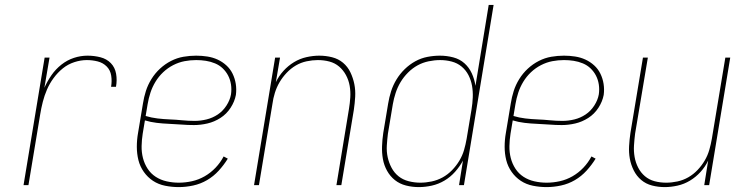

<svg xmlns="http://www.w3.org/2000/svg" viewBox="-20 -755 3040 783"><path d="M76 0 162 -520H182L161 -397Q173 -424 190 -448.5Q207 -473 230.5 -491.5Q254 -510 281.5 -519Q309 -528 337 -528Q364 -528 389.5 -521.5Q415 -515 432 -497.5Q449 -480 453.5 -454Q458 -428 453 -401H433Q437 -424 433.5 -446.5Q430 -469 415 -484Q400 -499 378.5 -504.5Q357 -510 334 -510Q309 -510 283 -501.5Q257 -493 236 -476Q215 -459 198.5 -436.5Q182 -414 171.5 -389.5Q161 -365 154.5 -339.5Q148 -314 144 -289L96 0Z M709 8Q681 8 653.5 2.5Q626 -3 604 -17.5Q582 -32 566.5 -54Q551 -76 544.5 -102Q538 -128 538 -156.5Q538 -185 543 -213L563 -333Q567 -359 575 -384Q583 -409 597.5 -432.5Q612 -456 632.5 -475Q653 -494 677.5 -506.5Q702 -519 728 -523.5Q754 -528 780 -528Q803 -528 825.5 -524.5Q848 -521 867.5 -512Q887 -503 903 -488.5Q919 -474 928.5 -454.5Q938 -435 941.5 -413Q945 -391 942 -368Q937 -341 920.5 -315.5Q904 -290 879 -274Q854 -258 826 -251.5Q798 -245 771 -245Q746 -245 720.5 -247Q695 -249 669.5 -250Q644 -251 619 -254Q594 -257 571 -264L562 -210Q558 -185 557.5 -159.5Q557 -134 563 -110.5Q569 -87 582 -67Q595 -47 615 -34Q635 -21 659.5 -15.5Q684 -10 709 -10Q736 -10 763 -16Q790 -22 814.5 -36Q839 -50 859 -71Q879 -92 892 -117L909 -108Q893 -82 872 -59Q851 -36 824.5 -20.5Q798 -5 768 1.5Q738 8 709 8ZM774 -262Q798 -262 822.5 -268Q847 -274 868 -288Q889 -302 903.5 -324.5Q918 -347 922 -370Q925 -391 922 -410.5Q919 -430 910.5 -446.5Q902 -463 888.5 -476Q875 -489 857 -496.5Q839 -504 819.5 -507Q800 -510 780 -510Q756 -510 732.5 -505.5Q709 -501 686.5 -489.5Q664 -478 645.5 -460.5Q627 -443 614 -421.5Q601 -400 593.5 -377Q586 -354 582 -330L574 -282Q597 -275 622 -272Q647 -269 672.5 -268Q698 -267 723 -264.5Q748 -262 774 -262Z M1016 0 1102 -520H1122L1105 -420Q1117 -445 1136 -466Q1155 -487 1179 -501.5Q1203 -516 1230 -522Q1257 -528 1282 -528Q1309 -528 1334.5 -521.5Q1360 -515 1379 -499Q1398 -483 1409 -460Q1420 -437 1425 -412Q1430 -387 1428.5 -360.5Q1427 -334 1423 -307L1372 0H1352L1403 -310Q1407 -334 1408.5 -358Q1410 -382 1406 -405Q1402 -428 1391 -448.5Q1380 -469 1363 -483.5Q1346 -498 1323.5 -504Q1301 -510 1276 -510Q1254 -510 1230.5 -505Q1207 -500 1186.5 -488Q1166 -476 1149 -458Q1132 -440 1120 -419.5Q1108 -399 1101 -376.5Q1094 -354 1091 -331L1036 0Z M1688 8Q1661 8 1635.5 1.5Q1610 -5 1590.5 -20.5Q1571 -36 1558.5 -58.5Q1546 -81 1541.5 -106.5Q1537 -132 1538 -159Q1539 -186 1543 -213L1563 -333Q1567 -358 1575 -383Q1583 -408 1597 -431Q1611 -454 1630.5 -473Q1650 -492 1673.5 -505Q1697 -518 1723 -523Q1749 -528 1774 -528Q1802 -528 1828.5 -521Q1855 -514 1874 -497Q1893 -480 1904 -456Q1915 -432 1919 -405L1973 -735H1993L1872 0H1852L1868 -100Q1855 -76 1836 -54.5Q1817 -33 1792.5 -18.5Q1768 -4 1741 2Q1714 8 1688 8ZM1694 -10Q1717 -10 1740.5 -15Q1764 -20 1785 -31.5Q1806 -43 1823.5 -61Q1841 -79 1853.5 -100Q1866 -121 1872.5 -143.5Q1879 -166 1883 -189L1903 -309Q1907 -333 1908 -357.5Q1909 -382 1905 -405Q1901 -428 1890.5 -448.5Q1880 -469 1862.5 -483.5Q1845 -498 1822 -504Q1799 -510 1775 -510Q1752 -510 1728 -505Q1704 -500 1683 -488.5Q1662 -477 1644 -459Q1626 -441 1613.5 -420Q1601 -399 1593.5 -376Q1586 -353 1582 -330L1562 -210Q1559 -186 1557.5 -161.5Q1556 -137 1561 -114Q1566 -91 1577 -70.5Q1588 -50 1605.5 -36Q1623 -22 1646.5 -16Q1670 -10 1694 -10Z M2209 8Q2181 8 2153.5 2.5Q2126 -3 2104 -17.5Q2082 -32 2066.5 -54Q2051 -76 2044.5 -102Q2038 -128 2038 -156.5Q2038 -185 2043 -213L2063 -333Q2067 -359 2075 -384Q2083 -409 2097.5 -432.5Q2112 -456 2132.5 -475Q2153 -494 2177.5 -506.5Q2202 -519 2228 -523.5Q2254 -528 2280 -528Q2303 -528 2325.5 -524.5Q2348 -521 2367.5 -512Q2387 -503 2403 -488.5Q2419 -474 2428.5 -454.5Q2438 -435 2441.5 -413Q2445 -391 2442 -368Q2437 -341 2420.5 -315.5Q2404 -290 2379 -274Q2354 -258 2326 -251.5Q2298 -245 2271 -245Q2246 -245 2220.5 -247Q2195 -249 2169.5 -250Q2144 -251 2119 -254Q2094 -257 2071 -264L2062 -210Q2058 -185 2057.5 -159.5Q2057 -134 2063 -110.5Q2069 -87 2082 -67Q2095 -47 2115 -34Q2135 -21 2159.5 -15.5Q2184 -10 2209 -10Q2236 -10 2263 -16Q2290 -22 2314.5 -36Q2339 -50 2359 -71Q2379 -92 2392 -117L2409 -108Q2393 -82 2372 -59Q2351 -36 2324.5 -20.5Q2298 -5 2268 1.5Q2238 8 2209 8ZM2274 -262Q2298 -262 2322.5 -268Q2347 -274 2368 -288Q2389 -302 2403.5 -324.5Q2418 -347 2422 -370Q2425 -391 2422 -410.5Q2419 -430 2410.5 -446.5Q2402 -463 2388.5 -476Q2375 -489 2357 -496.5Q2339 -504 2319.5 -507Q2300 -510 2280 -510Q2256 -510 2232.5 -505.5Q2209 -501 2186.5 -489.5Q2164 -478 2145.5 -460.5Q2127 -443 2114 -421.5Q2101 -400 2093.5 -377Q2086 -354 2082 -330L2074 -282Q2097 -275 2122 -272Q2147 -269 2172.5 -268Q2198 -267 2223 -264.5Q2248 -262 2274 -262Z M2691 8Q2664 8 2639 1.5Q2614 -5 2595 -21Q2576 -37 2564.5 -60Q2553 -83 2548.5 -108Q2544 -133 2545.5 -159.5Q2547 -186 2551 -213L2602 -520H2622L2570 -210Q2567 -186 2565.5 -162Q2564 -138 2568 -115Q2572 -92 2582.5 -71.5Q2593 -51 2610 -36.5Q2627 -22 2649.5 -16Q2672 -10 2697 -10Q2719 -10 2742.5 -15Q2766 -20 2787 -32Q2808 -44 2825 -62Q2842 -80 2854 -100.5Q2866 -121 2872.5 -143.5Q2879 -166 2883 -189L2938 -520H2958L2872 0H2852L2868 -100Q2856 -75 2837 -54Q2818 -33 2794 -18.5Q2770 -4 2743 2Q2716 8 2691 8Z"/></svg>

Font: Iosevka SS18 Thin
Style: Italic
Weight: 100
Italic angle: -9°
Monospace: yes
Designer: Belleve Invis
Foundry: Belleve Invis
Version: Version 25.1.1; ttfautohint (v1.8.4)